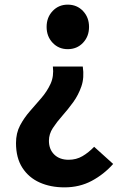

<svg xmlns="http://www.w3.org/2000/svg" viewBox="-20 -594 554 828"><path d="M258 214Q198 214 151 193Q104 172 76.5 129.5Q49 87 49 23Q49 -20 66.5 -53Q84 -86 109 -114.5Q134 -143 158.5 -171.5Q183 -200 198 -232.5Q213 -265 208 -307H337Q344 -259 331 -221.5Q318 -184 295.5 -153Q273 -122 249 -95Q225 -68 208 -42Q191 -16 191 13Q191 50 214 72.5Q237 95 276 95Q309 95 335.5 79.5Q362 64 386 39L468 113Q428 158 375.5 186Q323 214 258 214ZM272 -382Q233 -382 207 -409.5Q181 -437 181 -478Q181 -519 207 -546.5Q233 -574 272 -574Q312 -574 338 -546.5Q364 -519 364 -478Q364 -437 338 -409.5Q312 -382 272 -382Z"/></svg>

Font: Chiron Sans HK TT
Style: Bold
Weight: 700
Designer: Ryoko NISHIZUKA 西塚涼子 (kana, bopomofo & ideographs); Paul D. Hunt (Latin, Greek & Cyrillic); Sandoll Communications 산돌커뮤니
Foundry: Adobe
Version: Version 2.022;hotconv 1.0.109;makeotfexe 2.5.65596